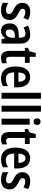

<svg xmlns="http://www.w3.org/2000/svg" viewBox="1428 -2294 810 3706"><g transform="rotate(90 1833.0 -441.0)"><path d="M367 -221C367 -309 314 -348 241 -388C165 -427 149 -443 149 -474C149 -506 171 -524 212 -524C256 -524 288 -509 326 -488L362 -579C312 -606 265 -619 210 -619C103 -619 35 -564 35 -471C35 -385 77 -344 158 -302C240 -262 250 -242 250 -211C250 -174 227 -152 179 -152C129 -152 74 -172 35 -196V-87C77 -67 121 -56 180 -56C297 -56 367 -111 367 -221Z M643 -619C583 -619 524 -603 475 -575L511 -490C556 -514 594 -527 633 -527C683 -527 707 -495 707 -430V-400L632 -397C501 -392 432 -336 432 -224C432 -128 480 -56 570 -56C640 -56 680 -83 716 -140H718L738 -66H822V-429C822 -556 762 -619 643 -619ZM659 -322 708 -324V-274C708 -194 669 -147 613 -147C574 -147 550 -170 550 -223C550 -283 582 -319 659 -322Z M1131 -154C1094 -154 1077 -177 1077 -223V-516H1194V-609H1077V-726H1001L970 -608L904 -574V-516H962V-221C962 -105 1010 -56 1097 -56C1136 -56 1174 -65 1201 -78V-169C1176 -160 1153 -154 1131 -154Z M1469 -618C1338 -618 1263 -518 1263 -334C1263 -162 1338 -56 1489 -56C1548 -56 1596 -67 1642 -93V-190C1592 -161 1549 -149 1497 -149C1420 -149 1379 -202 1377 -309H1666V-375C1666 -521 1595 -618 1469 -618ZM1469 -529C1528 -529 1557 -472 1557 -392H1379C1383 -487 1417 -529 1469 -529Z M1886 -66V-826H1771V-66Z M2136 -66V-826H2021V-66Z M2329 -818C2288 -818 2265 -797 2265 -751C2265 -706 2289 -684 2329 -684C2369 -684 2392 -706 2392 -751C2392 -796 2370 -818 2329 -818ZM2386 -609H2271V-66H2386Z M2697 -154C2660 -154 2643 -177 2643 -223V-516H2760V-609H2643V-726H2567L2536 -608L2470 -574V-516H2528V-221C2528 -105 2576 -56 2663 -56C2702 -56 2740 -65 2767 -78V-169C2742 -160 2719 -154 2697 -154Z M3035 -618C2904 -618 2829 -518 2829 -334C2829 -162 2904 -56 3055 -56C3114 -56 3162 -67 3208 -93V-190C3158 -161 3115 -149 3063 -149C2986 -149 2945 -202 2943 -309H3232V-375C3232 -521 3161 -618 3035 -618ZM3035 -529C3094 -529 3123 -472 3123 -392H2945C2949 -487 2983 -529 3035 -529Z M3636 -221C3636 -309 3583 -348 3510 -388C3434 -427 3418 -443 3418 -474C3418 -506 3440 -524 3481 -524C3525 -524 3557 -509 3595 -488L3631 -579C3581 -606 3534 -619 3479 -619C3372 -619 3304 -564 3304 -471C3304 -385 3346 -344 3427 -302C3509 -262 3519 -242 3519 -211C3519 -174 3496 -152 3448 -152C3398 -152 3343 -172 3304 -196V-87C3346 -67 3390 -56 3449 -56C3566 -56 3636 -111 3636 -221Z"/></g></svg>

Font: Noto Sans Malayalam UI Condensed SemiBold
Style: Regular
Weight: 600
Width: 3
Designer: Jelle Bosma - Monotype Design Team
Foundry: Monotype Imaging Inc.
Version: Version 2.104